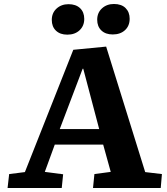

<svg xmlns="http://www.w3.org/2000/svg" viewBox="-20 -944 836 964"><path d="M513 -710 709 -80 793 -70 787 0H447L454 -70L536 -81L498 -218H255L205 -81L297 -69L290 0H18L26 -70L105 -80L348 -694ZM280 -296H478L398 -599H395ZM468 -845Q468 -880 492 -902Q516 -924 552 -924Q590 -924 610.5 -903.5Q631 -883 631 -850Q631 -814 607.5 -792.5Q584 -771 546 -771Q510 -771 489 -791Q468 -811 468 -845ZM240 -844Q240 -879 264 -901Q288 -923 324 -923Q361 -923 382 -903Q403 -883 403 -849Q403 -814 379.5 -792Q356 -770 318 -770Q282 -770 261 -790Q240 -810 240 -844Z"/></svg>

Font: Literata 7pt
Style: Bold Italic
Weight: 700
Italic angle: -2°
Designer: Latin by Veronika Burian and Jose Scaglione. Greek by Irene Vlachou. Cyrillic by Vera Evstafieva
Foundry: TypeTogether
Version: Version 3.002